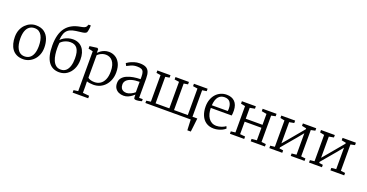

<svg xmlns="http://www.w3.org/2000/svg" viewBox="-41 -1836 5826 3051"><g transform="rotate(20 2872.0 -310.0)"><path d="M34.5 -278.5Q34.5 -346.5 56.2 -399.8Q78 -453 114.8 -490Q151.5 -527 196.8 -546.5Q242 -566 289.5 -566Q378 -566 431.8 -526Q485.5 -486 509.8 -420.2Q534 -354.5 534 -277Q534 -209 512.2 -155.5Q490.5 -102 454 -65Q417.5 -28 372 -8.5Q326.5 11 279 11Q212.5 11 165.8 -12Q119 -35 90.2 -75.2Q61.5 -115.5 48 -167.8Q34.5 -220 34.5 -278.5ZM284 -39Q334 -39 369.8 -65Q405.5 -91 424.5 -142.8Q443.5 -194.5 443.5 -270.5Q443.5 -319.5 435 -363.8Q426.5 -408 407.8 -442.5Q389 -477 359 -496.5Q329 -516 285 -516Q235 -516 199 -490Q163 -464 144 -412.8Q125 -361.5 125 -284.5Q125 -235 133.8 -190.8Q142.5 -146.5 161.5 -112Q180.5 -77.5 210.8 -58.2Q241 -39 284 -39Z M885.5 10.5Q829.5 10.5 784.2 -10.5Q739 -31.5 706.8 -75.8Q674.5 -120 657.5 -189.5Q640.5 -259 640.5 -355Q640.5 -452.5 660.2 -527Q680 -601.5 719.5 -654Q759 -706.5 818.8 -739.2Q878.5 -772 958 -785Q994 -791 1019.8 -800.2Q1045.5 -809.5 1054.5 -829L1069.5 -861H1107.5Q1107.5 -838.5 1105.2 -816.8Q1103 -795 1099 -776Q1095 -757 1090 -742Q1082 -730 1065.8 -723Q1049.5 -716 1026.5 -712.2Q1003.5 -708.5 975.5 -705.5Q911.5 -699.5 864.8 -687.8Q818 -676 786.8 -651.5Q755.5 -627 738.2 -584Q721 -541 716 -472.5Q740.5 -498.5 773 -517.5Q805.5 -536.5 843.2 -547.2Q881 -558 920 -558Q971.5 -558 1011.8 -540Q1052 -522 1080.5 -487.8Q1109 -453.5 1123.8 -404.2Q1138.5 -355 1138.5 -292Q1138.5 -201.5 1105.2 -133.5Q1072 -65.5 1015 -27.5Q958 10.5 885.5 10.5ZM896.5 -38.5Q947.5 -38.5 981.8 -68.2Q1016 -98 1033.2 -152.5Q1050.5 -207 1050.5 -281Q1050.5 -338.5 1041 -380.2Q1031.5 -422 1012.2 -448.8Q993 -475.5 964.2 -488.2Q935.5 -501 896.5 -501Q857.5 -501 823.5 -488.8Q789.5 -476.5 766 -459.8Q742.5 -443 733 -429.5Q732 -414.5 730.8 -400Q729.5 -385.5 729 -370.5Q728.5 -355.5 728.5 -339Q728.5 -287 736 -233.8Q743.5 -180.5 762 -136.2Q780.5 -92 813.2 -65.2Q846 -38.5 896.5 -38.5Z M1200.5 240.5V198.5L1276 188V-485.5L1199.5 -503V-545.5L1325 -562H1329L1346 -547V-485.5Q1363 -503 1388.8 -521.8Q1414.5 -540.5 1448.8 -553.2Q1483 -566 1525.5 -566Q1581.5 -566 1631 -537.8Q1680.5 -509.5 1711.5 -450Q1742.5 -390.5 1742.5 -295.5Q1742.5 -231.5 1722.5 -176Q1702.5 -120.5 1665.8 -78.2Q1629 -36 1577.8 -12.5Q1526.5 11 1463.5 11Q1435.5 11 1404.5 6.5Q1373.5 2 1353.5 -5.5L1355.5 80V188L1464 198.5V240.5ZM1466.5 -34.5Q1520.5 -34.5 1563 -61Q1605.5 -87.5 1630.5 -142.5Q1655.5 -197.5 1655.5 -282.5Q1655.5 -342 1642.8 -384.5Q1630 -427 1607.5 -454.2Q1585 -481.5 1555.8 -494.2Q1526.5 -507 1493.5 -507Q1462 -507 1435 -497.5Q1408 -488 1387.5 -474.2Q1367 -460.5 1355.5 -448V-69Q1363 -57 1394.2 -45.8Q1425.5 -34.5 1466.5 -34.5Z M1975.5 10.5Q1932 10.5 1894.8 -5.8Q1857.5 -22 1834.2 -56.2Q1811 -90.5 1811 -144Q1811 -196 1839.8 -231.2Q1868.5 -266.5 1916.5 -287.8Q1964.5 -309 2023.2 -319Q2082 -329 2142.5 -329.5V-372.5Q2142.5 -421 2132.2 -448.8Q2122 -476.5 2096.8 -488.2Q2071.5 -500 2025 -500Q1967.5 -500 1923.5 -480.8Q1879.5 -461.5 1855 -447.5L1833.5 -489.5Q1843.5 -498.5 1875.5 -516Q1907.5 -533.5 1952.2 -547.8Q1997 -562 2044.5 -562Q2110 -562 2149 -543Q2188 -524 2205 -481.8Q2222 -439.5 2222 -370.5V-43H2283V-7.5Q2272 -4.5 2256.5 -1Q2241 2.5 2223.8 5Q2206.5 7.5 2191.5 7.5Q2170 7.5 2159.5 0.8Q2149 -6 2149 -34.5V-71Q2137 -60 2112 -40.5Q2087 -21 2052.2 -5.2Q2017.5 10.5 1975.5 10.5ZM2005 -47Q2036 -47 2074.2 -64.8Q2112.5 -82.5 2142.5 -108.5V-284.5Q2061.5 -284 2007.5 -267.5Q1953.5 -251 1926.2 -221.8Q1899 -192.5 1899 -154Q1899 -115 1913 -91.2Q1927 -67.5 1951 -57.2Q1975 -47 2005 -47Z M3118.5 180Q3117 157.5 3116 134.5Q3115 111.5 3114 89Q3113 66.5 3112 44Q3111 21.5 3110 0L3061.5 -50.5H3203.5Q3201 -27.5 3198.2 -4.5Q3195.5 18.5 3193 41.8Q3190.5 65 3187.8 88Q3185 111 3182.2 134.2Q3179.5 157.5 3176.5 180ZM2343.5 0V-39L2418.5 -49.5V-498.5L2345.5 -510V-551H2567.5V-510L2497.5 -498.5V-50H2730.5V-498.5L2652 -510V-551H2879.5V-510L2809.5 -498.5V-50H3042.5V-498.5L2964 -510V-551H3195V-510L3121.5 -498.5V-49.5L3196.5 -39V0Z M3501 11Q3423 11 3369.5 -25.5Q3316 -62 3288.8 -127Q3261.5 -192 3261.5 -277Q3261.5 -341.5 3280.8 -394.8Q3300 -448 3334.2 -486.2Q3368.5 -524.5 3414.8 -545.2Q3461 -566 3514.5 -566Q3603 -566 3653 -515.8Q3703 -465.5 3706 -369Q3706 -340.5 3705 -319.2Q3704 -298 3700 -282H3347Q3347 -232 3358.2 -188.8Q3369.5 -145.5 3391.8 -113Q3414 -80.5 3447.8 -62.2Q3481.5 -44 3525.5 -44Q3568.5 -44 3612.2 -59.5Q3656 -75 3679 -95L3694.5 -59.5Q3675.5 -40 3644.8 -24.2Q3614 -8.5 3576.5 1.2Q3539 11 3501 11ZM3348 -327 3617.5 -328Q3619 -336 3619.5 -349.2Q3620 -362.5 3620 -371.5Q3620 -434.5 3591.2 -475.8Q3562.5 -517 3496.5 -517Q3466 -517 3440 -506.2Q3414 -495.5 3394.5 -472.8Q3375 -450 3363.2 -414Q3351.5 -378 3348 -327Z M3773 0V-41L3848.5 -49.5V-495L3775 -510V-551H4011V-510L3927.5 -495V-310.5H4211V-495L4126 -510V-551H4361V-510L4289.5 -495V-49.5L4365 -41V0H4124V-41L4211 -49.5V-260.5H3927.5V-49.5L4014.5 -41V0Z M4439.5 0V-41L4515 -49.5V-495L4441.5 -510V-551H4675.5V-510L4594 -495V-136.5L4672.5 -229.5L4881.5 -479.5V-495L4806.5 -510V-551H5032V-510L4960 -495V-49.5L5034.5 -41V0H4801.5V-41L4881.5 -49.5V-412.5L4795 -306.5L4594 -68.5V-49.5L4658 -41V0Z M5110.5 0V-41L5186 -49.5V-495L5112.5 -510V-551H5346.5V-510L5265 -495V-136.5L5343.5 -229.5L5552.5 -479.5V-495L5477.5 -510V-551H5703V-510L5631 -495V-49.5L5705.5 -41V0H5472.5V-41L5552.5 -49.5V-412.5L5466 -306.5L5265 -68.5V-49.5L5329 -41V0Z"/></g></svg>

Font: Merriweather 28pt Light
Style: Regular
Weight: 300
Version: Version 2.100